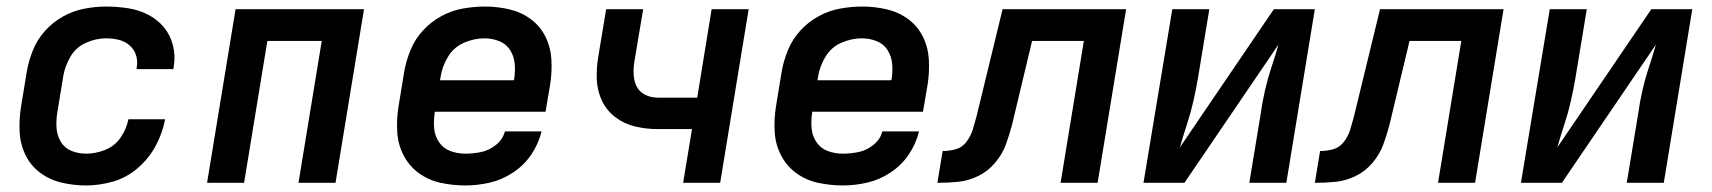

<svg xmlns="http://www.w3.org/2000/svg" viewBox="-20 -558 5224 586"><path d="M243 8Q284 8 325.5 -4Q367 -16 401 -45.5Q435 -75 455.5 -113.5Q476 -152 484 -194H372Q366 -164 348 -138Q330 -112 301 -100.5Q272 -89 243 -89Q219 -89 198 -97.5Q177 -106 165.5 -125.5Q154 -145 152.5 -168.5Q151 -192 155 -215L173 -325Q178 -356 195 -385Q212 -414 242.5 -427.5Q273 -441 303 -441Q324 -441 342.5 -436.5Q361 -432 375.5 -419.5Q390 -407 395.5 -388.5Q401 -370 397 -350V-347H509Q510 -350 510 -353Q516 -387 508 -419Q500 -451 480 -475Q460 -499 431.5 -513.5Q403 -528 370 -533Q337 -538 303 -538Q271 -538 237.5 -531.5Q204 -525 173 -508Q142 -491 118 -464.5Q94 -438 81 -406Q68 -374 62 -341L44 -231Q38 -193 40 -155Q42 -117 58 -84.5Q74 -52 103 -30.5Q132 -9 168.5 -0.5Q205 8 243 8Z M612 0H725L796 -433H962L891 0H1004L1091 -530H699Z M1401 8Q1437 8 1474.5 -0.5Q1512 -9 1546 -31.5Q1580 -54 1602 -87Q1624 -120 1633 -157H1521Q1515 -133 1494 -116Q1473 -99 1448.5 -94Q1424 -89 1401 -89Q1376 -89 1354.5 -97Q1333 -105 1320 -124Q1307 -143 1305 -167Q1303 -191 1307 -215V-217H1645L1659 -299Q1665 -337 1663 -375Q1661 -413 1645 -445.5Q1629 -478 1600 -499.5Q1571 -521 1534.5 -529.5Q1498 -538 1460 -538Q1427 -538 1393 -532Q1359 -526 1327.5 -509Q1296 -492 1271.5 -465.5Q1247 -439 1233.5 -406.5Q1220 -374 1214 -341L1196 -231Q1190 -192 1192.5 -154Q1195 -116 1212 -83.5Q1229 -51 1258.5 -29.5Q1288 -8 1325 0Q1362 8 1401 8ZM1548 -313H1323L1325 -325Q1330 -356 1347.5 -385Q1365 -414 1396 -427.5Q1427 -441 1458 -441Q1482 -441 1503.5 -432.5Q1525 -424 1537 -405Q1549 -386 1551 -362.5Q1553 -339 1549 -315Z M2065 0H2178L2265 -530H2152L2108 -260H1987Q1967 -260 1949.5 -268.5Q1932 -277 1923.5 -293.5Q1915 -310 1914 -329.5Q1913 -349 1916 -369L1943 -530H1830L1806 -385Q1800 -350 1801.5 -315Q1803 -280 1817.5 -250Q1832 -220 1858.5 -200Q1885 -180 1918.5 -172Q1952 -164 1987 -164H2092Z M2553 8Q2589 8 2626.5 -0.5Q2664 -9 2698 -31.5Q2732 -54 2754 -87Q2776 -120 2785 -157H2673Q2667 -133 2646 -116Q2625 -99 2600.5 -94Q2576 -89 2553 -89Q2528 -89 2506.5 -97Q2485 -105 2472 -124Q2459 -143 2457 -167Q2455 -191 2459 -215V-217H2797L2811 -299Q2817 -337 2815 -375Q2813 -413 2797 -445.5Q2781 -478 2752 -499.5Q2723 -521 2686.5 -529.5Q2650 -538 2612 -538Q2579 -538 2545 -532Q2511 -526 2479.5 -509Q2448 -492 2423.5 -465.5Q2399 -439 2385.5 -406.5Q2372 -374 2366 -341L2348 -231Q2342 -192 2344.5 -154Q2347 -116 2364 -83.5Q2381 -51 2410.5 -29.5Q2440 -8 2477 0Q2514 8 2553 8ZM2700 -313H2475L2477 -325Q2482 -356 2499.5 -385Q2517 -414 2548 -427.5Q2579 -441 2610 -441Q2634 -441 2655.5 -432.5Q2677 -424 2689 -405Q2701 -386 2703 -362.5Q2705 -339 2701 -315Z M2841 0Q2872 0 2903.5 -3Q2935 -6 2965 -20.5Q2995 -35 3017 -61Q3039 -87 3050 -117Q3061 -147 3069 -178L3130 -433H3288L3217 0H3330L3417 -530H3040L2960 -201Q2955 -182 2949 -162.5Q2943 -143 2930 -125.5Q2917 -108 2897 -102.5Q2877 -97 2857 -97Z M3470 0H3595L3882 -422Q3872 -387 3860.5 -352.5Q3849 -318 3841 -283Q3833 -248 3828 -212L3793 0H3906L3993 -530H3868L3581 -108Q3591 -143 3602.5 -178Q3614 -213 3622 -248Q3630 -283 3636 -318L3671 -530H3558Z M3993 0Q4024 0 4055.5 -3Q4087 -6 4117 -20.5Q4147 -35 4169 -61Q4191 -87 4202 -117Q4213 -147 4221 -178L4282 -433H4440L4369 0H4482L4569 -530H4192L4112 -201Q4107 -182 4101 -162.5Q4095 -143 4082 -125.5Q4069 -108 4049 -102.5Q4029 -97 4009 -97Z M4622 0H4747L5034 -422Q5024 -387 5012.5 -352.5Q5001 -318 4993 -283Q4985 -248 4980 -212L4945 0H5058L5145 -530H5020L4733 -108Q4743 -143 4754.5 -178Q4766 -213 4774 -248Q4782 -283 4788 -318L4823 -530H4710Z"/></svg>

Font: Iosevka Sparkle SmBdObl
Style: Regular
Weight: 600
Italic angle: -9°
Designer: Belleve Invis
Foundry: Belleve Invis
Version: Version 4.5.0; ttfautohint (v1.8.3)